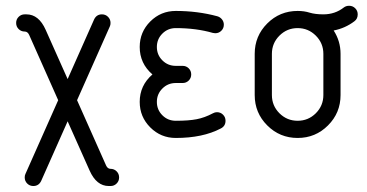

<svg xmlns="http://www.w3.org/2000/svg" viewBox="-20 -461 1258 658"><path d="M64.7 -411.8H70.6Q112.9 -411.8 136.5 -358.8L211.8 -190L302.4 -394.1Q310.6 -411.8 329.4 -411.8Q341.8 -411.8 350.3 -403.2Q358.8 -394.7 358.8 -382.4Q358.8 -375.3 356.5 -370.6L244.1 -117.6L343.5 105.9Q348.8 117.6 358.8 117.6Q371.2 117.6 379.7 126.2Q388.2 134.7 388.2 147.1Q388.2 159.4 379.7 167.9Q371.2 176.5 358.8 176.5H352.9Q310.6 176.5 287.1 123.5L211.8 -45.3L121.2 158.8Q112.9 176.5 94.1 176.5Q81.8 176.5 73.2 167.9Q64.7 159.4 64.7 147.1Q64.7 140 67.1 135.3L179.4 -117.6L80 -341.2Q74.7 -352.9 64.7 -352.9Q52.4 -352.9 43.8 -361.5Q35.3 -370 35.3 -382.4Q35.3 -394.7 43.8 -403.2Q52.4 -411.8 64.7 -411.8Z M582.4 -423.5Q657.1 -423.5 724.7 -405.3Q734.7 -402.4 740.9 -394.4Q747.1 -386.5 747.1 -376.5Q747.1 -364.1 738.5 -355.6Q730 -347.1 717.6 -347.1Q714.1 -347.1 709.4 -348.2Q652.4 -364.7 582.4 -364.7Q555.3 -364.7 536.5 -345.9Q517.6 -327.1 517.6 -300Q517.6 -272.9 536.5 -254.1Q555.3 -235.3 582.4 -235.3H605.9Q618.2 -235.3 626.8 -226.8Q635.3 -218.2 635.3 -205.9Q635.3 -193.5 626.8 -185Q618.2 -176.5 605.9 -176.5H582.4Q555.3 -176.5 536.5 -157.6Q517.6 -138.8 517.6 -111.8Q517.6 -84.7 536.5 -65.9Q555.3 -47.1 582.4 -47.1Q626.5 -47.1 653.8 -52.4Q681.2 -57.6 710 -72.9Q716.5 -76.5 723.5 -76.5Q735.9 -76.5 744.4 -67.9Q752.9 -59.4 752.9 -47.1Q752.9 -28.8 736.5 -20.6Q674.7 11.8 582.4 11.8Q531.2 11.8 495 -24.4Q458.8 -60.6 458.8 -111.8Q458.8 -168.2 502.4 -205.9Q458.8 -243.5 458.8 -300Q458.8 -351.2 495 -387.4Q531.2 -423.5 582.4 -423.5Z M1176.5 -441.2Q1188.8 -441.2 1197.4 -432.6Q1205.9 -424.1 1205.9 -411.8Q1205.9 -396.5 1194.7 -388.2Q1162.9 -364.1 1123.5 -356.5Q1147.1 -320 1147.1 -276.5V-135.3Q1147.1 -74.1 1104.1 -31.2Q1061.2 11.8 1000 11.8Q938.8 11.8 895.9 -31.2Q852.9 -74.1 852.9 -135.3V-276.5Q852.9 -337.6 895.9 -380.6Q938.8 -423.5 1000 -423.5Q1022.9 -423.5 1041.2 -417.6Q1060.6 -411.8 1088.2 -411.8Q1128.2 -411.8 1158.2 -435.3Q1165.9 -441.2 1176.5 -441.2ZM911.8 -276.5V-135.3Q911.8 -98.8 937.6 -72.9Q963.5 -47.1 1000 -47.1Q1036.5 -47.1 1062.4 -72.9Q1088.2 -98.8 1088.2 -135.3V-276.5Q1088.2 -312.9 1062.4 -338.8Q1036.5 -364.7 1000 -364.7Q963.5 -364.7 937.6 -338.8Q911.8 -312.9 911.8 -276.5Z"/></svg>

Font: OpenGost Type B TT
Style: Regular
Weight: 400
Version: Version 0.3